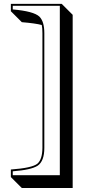

<svg xmlns="http://www.w3.org/2000/svg" viewBox="-20 -723 505 992"><path d="M298.8 -703.1 355.5 -646.5V248.5H92.8L36.1 191.9V152.8Q145.5 145 173.3 122.6Q198.7 100.6 199.2 41V-551.8Q199.2 -577.6 195.8 -593.8Q163.6 -602.5 92.8 -608.4L36.1 -665V-703.1ZM289.1 -692.9H45.9V-674.3Q153.8 -665 183.6 -637.2Q209 -611.8 209 -551.8V41Q209 109.9 174.3 133.3Q141.1 154.8 45.9 162.1V182.1H289.1Z"/></svg>

Font: Linux Biolinum Shadow O
Style: Bold
Weight: 700
Designer: Philipp H. Poll
Foundry: Philipp H. Poll
Version: Version 0.9.2